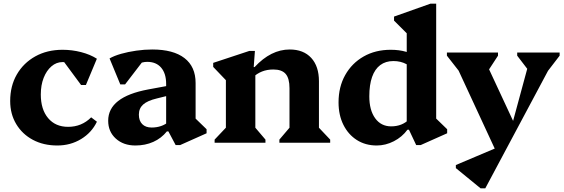

<svg xmlns="http://www.w3.org/2000/svg" viewBox="-20 -785 3100 1056"><path d="M295.2 15.2Q219 15.2 160.7 -16Q102.4 -47.2 69.2 -102.6Q36 -158 36 -229.2Q36 -312.4 72.7 -375.7Q109.4 -439 174.4 -475.1Q239.4 -511.2 324.4 -511.2Q376.2 -511.2 426.2 -498.3Q476.2 -485.4 512.8 -462L452.4 -317.4H426L310 -474.4H398.6V-413.8Q371.2 -443.6 324.2 -443.6Q290.2 -443.6 263 -420.2Q235.8 -396.8 220.1 -356.8Q204.4 -316.8 204.4 -265.2Q204.4 -183.2 244.7 -135.3Q285 -87.4 354.6 -87.4Q429.4 -87.4 481.4 -139.6L513 -115.6Q484.2 -55.4 425.9 -20.1Q367.6 15.2 295.2 15.2Z M946 12.8 906.2 -62.2H893.8V-323.4Q893.8 -380.6 866.5 -412.7Q839.2 -444.8 790 -444.8Q762 -444.8 737.3 -431.1Q712.6 -417.4 697.6 -393L698.8 -489H797L668 -320.8H641.6L582.6 -463.6Q607.2 -478 645.9 -489Q684.6 -500 729.5 -506.4Q774.4 -512.8 817.4 -512.8Q933.2 -512.8 994.5 -465.6Q1055.8 -418.4 1055.8 -328.4V-100.2L1013.2 -174L1116.2 -74.2V-52L971 12.8ZM724.6 15.2Q658.8 15.2 616.9 -22.8Q575 -60.8 575 -121Q575 -252 794.8 -293L917.2 -315.6V-262L842.8 -243.6Q790.6 -231.2 767.2 -210Q743.8 -188.8 743.8 -154.6Q743.8 -120.8 762.4 -102.2Q781 -83.6 813.8 -83.6Q870.2 -83.6 908.8 -116.2V-62.2H897.8Q867.4 -24.4 823.1 -4.6Q778.8 15.2 724.6 15.2Z M1516.6 0V-17.2L1587.4 -100.4L1572.2 -71.6V-299.8Q1572.2 -354 1551.2 -378.4Q1530.2 -402.8 1483.2 -402.8Q1449.2 -402.8 1421.1 -391.7Q1393 -380.6 1369.4 -358.2V-416.2H1380.4Q1470 -512.8 1573.4 -512.8Q1649.2 -512.8 1691.7 -466.6Q1734.2 -420.4 1734.2 -338.2V-71.2L1718.2 -99.4L1796 -17.2V0ZM1160.4 0V-17.2L1238.4 -99.6L1222.4 -71.2V-401.2L1265.4 -299L1152.6 -417V-439.2L1351 -504.8H1382L1375.4 -416.2H1384.4V-71.2L1369.4 -100.2L1440 -17.2V0Z M2269 12.8 2229.2 -71.6H2217V-638.2L2260 -559.2L2147.2 -671.6V-693.8L2348 -765H2379V-100.2L2336.4 -174L2439.4 -74.2V-52L2294 12.8ZM2052 15.2Q1989.8 15.2 1942.5 -15Q1895.2 -45.2 1868.6 -98.7Q1842 -152.2 1842 -222Q1842 -307.2 1878.7 -372.4Q1915.4 -437.6 1980.1 -474.4Q2044.8 -511.2 2129 -511.2Q2222.4 -511.2 2277.6 -467.8V-375.4Q2247.6 -414.4 2216.1 -431.8Q2184.6 -449.2 2143.8 -449.2Q2101 -449.2 2071.4 -427.1Q2041.8 -405 2026.5 -361.8Q2011.2 -318.6 2011.2 -255.2Q2011.2 -179 2043.5 -134.5Q2075.8 -90 2131.4 -90Q2161.6 -90 2186.6 -99.9Q2211.6 -109.8 2232 -130.4V-71.6H2221Q2191.8 -31.6 2146.2 -8.2Q2100.6 15.2 2052 15.2Z M2722 77.6 2482.2 -440H2532V-358.6L2438 -478.8V-496H2719V-478.8L2653.6 -378.4H2640.4V-467L2818 -85.8L2788.8 -71.4L2901.4 -486.4V-389.6H2892.8L2824.6 -478.8V-496H3058V-478.8L2968 -361.6V-440H3017.8L2649 251H2623.4L2487.2 139.6V122.6L2727.8 20.8Z"/></svg>

Font: Platypi Light
Style: Regular
Weight: 300
Designer: David Sargent
Foundry: Bolt Cutter Type
Version: Version 1.200